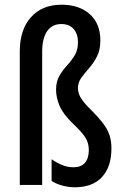

<svg xmlns="http://www.w3.org/2000/svg" viewBox="-20 -785 522 815"><path d="M406 -613Q406 -573 391.5 -545Q377 -517 358 -495.5Q339 -474 325 -454.5Q311 -435 311 -411Q311 -388 324.5 -367Q338 -346 366 -319Q397 -288 416 -263.5Q435 -239 444 -213.5Q453 -188 453 -155Q453 -77 413 -33.5Q373 10 297 10Q274 10 247.5 3.5Q221 -3 199 -17V-109Q219 -95 242.5 -85Q266 -75 292 -75Q324 -75 340.5 -94Q357 -113 357 -148Q357 -178 342.5 -201Q328 -224 292 -258Q248 -300 233 -335.5Q218 -371 218 -404Q218 -439 232 -463Q246 -487 264.5 -507Q283 -527 297 -550Q311 -573 311 -606Q311 -641 292.5 -662Q274 -683 240 -683Q201 -683 180 -652.5Q159 -622 159 -564V0H64V-567Q64 -659 111.5 -712Q159 -765 241 -765Q316 -765 361 -725Q406 -685 406 -613Z"/></svg>

Font: Noto Sans Kannada ExtraCondensed Medium
Style: Regular
Weight: 500
Width: 2
Designer: Jelle Bosma - Monotype Design Team
Foundry: Monotype Imaging Inc.
Version: Version 2.005; ttfautohint (v1.8.4.7-5d5b)